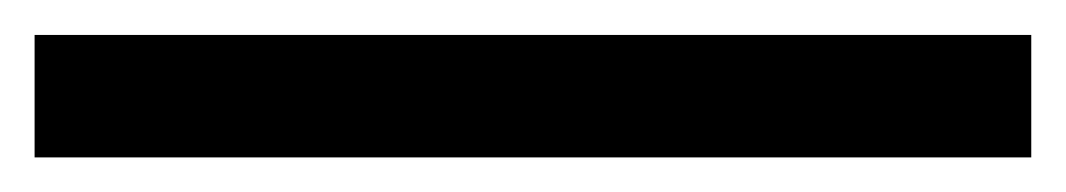

<svg xmlns="http://www.w3.org/2000/svg" viewBox="-20 55 616 111"><path d="M0 146V75.2H576.2V146Z"/></svg>

Font: Kay Pho Du Medium
Style: Regular
Weight: 500
Designer: Victor Gaultney, Khu Oo Reh
Foundry: SIL International
Version: Version 3.000